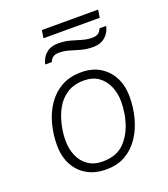

<svg xmlns="http://www.w3.org/2000/svg" viewBox="-147 -907 893 1020"><g transform="rotate(-20 300.0 -396.5)"><path d="M277 10Q217 10 171.5 -15.5Q126 -41 100.5 -88.5Q75 -136 75 -201Q75 -261 90 -318Q105 -375 136 -421Q167 -467 214.5 -494Q262 -521 326 -521H330Q388 -521 432 -495Q476 -469 501 -422Q526 -375 526 -310Q526 -250 511 -193Q496 -136 465.5 -90Q435 -44 389 -17Q343 10 281 10ZM275 -36Q355 -36 399.5 -83Q444 -130 462 -201Q467 -219 469.5 -236Q472 -253 473.5 -269.5Q475 -286 475 -301Q475 -348 458.5 -387.5Q442 -427 409 -451Q376 -475 326 -475Q269 -475 229.5 -449Q190 -423 167 -380Q144 -337 134 -285Q130 -265 128 -246Q126 -227 126 -208Q126 -161 142.5 -122Q159 -83 192.5 -59.5Q226 -36 275 -36ZM202 -759 209 -803H527L520 -759ZM163 -625Q166 -641 176.5 -660Q187 -679 209 -693Q231 -707 266 -707Q302 -707 332 -698.5Q362 -690 390 -681.5Q418 -673 448 -673Q468 -673 480.5 -681Q493 -689 500 -707H537Q535 -691 524 -672Q513 -653 491.5 -639Q470 -625 434 -625Q398 -625 368 -633.5Q338 -642 310 -650.5Q282 -659 252 -659Q232 -659 220 -651Q208 -643 200 -625Z"/></g></svg>

Font: Chivo Mono Medium Thin
Style: Italic
Weight: 250
Italic angle: -8.05°
Monospace: yes
Version: Version 1.008